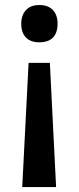

<svg xmlns="http://www.w3.org/2000/svg" viewBox="-20 -566 316 767"><path d="M94.2 -314.9H179.2L204.1 181.2H68.8ZM210 -471.2Q210 -435.1 191.7 -416Q173.3 -397 137.2 -397Q102.1 -397 83.5 -416.3Q64.9 -435.5 64.9 -471.2Q64.9 -504.9 83.5 -525.4Q102.1 -545.9 137.2 -545.9Q172.4 -545.9 191.2 -526.1Q210 -506.3 210 -471.2Z"/></svg>

Font: TypoPRO Open Sans
Style: Regular
Weight: 600
Foundry: Ascender Corporation
Version: Version 1.10